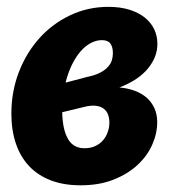

<svg xmlns="http://www.w3.org/2000/svg" viewBox="-20 -546 528 574"><path d="M166 -210.5Q167 -157.5 184.2 -129Q201.5 -100.5 238.5 -103Q254.5 -104 267.2 -110.5Q280 -117 288.8 -127.5Q297.5 -138 302.2 -151.5Q307 -165 307 -179.5Q307 -192 303.2 -202.8Q299.5 -213.5 291.2 -220.2Q283 -227 270 -229.2Q257 -231.5 238.5 -228ZM240.5 -316Q264.5 -321 279.8 -329Q295 -337 303.2 -346.5Q311.5 -356 314.5 -366.2Q317.5 -376.5 317.5 -387Q317.5 -405.5 310 -415.8Q302.5 -426 284.5 -426Q268 -426 251.8 -417.5Q235.5 -409 221.2 -392.8Q207 -376.5 195.2 -352.8Q183.5 -329 176 -299ZM337 -284.5Q361 -282.5 381.8 -275Q402.5 -267.5 417.5 -254.8Q432.5 -242 441.2 -223.5Q450 -205 450 -181Q450 -147 435 -113.2Q420 -79.5 390.8 -52.5Q361.5 -25.5 319 -8.8Q276.5 8 221 8Q170.5 8 132 -6.8Q93.5 -21.5 67.2 -49.2Q41 -77 27.5 -116.8Q14 -156.5 14 -206Q14 -272 36.2 -330Q58.5 -388 97.5 -431.5Q136.5 -475 189.5 -500.2Q242.5 -525.5 304 -525.5Q339.5 -525.5 366.8 -517Q394 -508.5 412.5 -493.8Q431 -479 440.8 -459Q450.5 -439 450.5 -415.5Q451 -376.5 422.5 -341.5Q394 -306.5 337 -284.5Z"/></svg>

Font: Lato ExtraBold
Style: Italic
Weight: 800
Italic angle: -7°
Designer: Lukasz Dziedzic with Adam Twardoch and Botio Nikoltchev
Foundry: tyPoland Lukasz Dziedzic
Version: Version 2.015; 2015-08-06; http://www.latofonts.com/